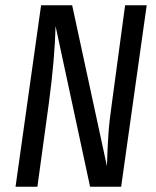

<svg xmlns="http://www.w3.org/2000/svg" viewBox="-20 -709 593 729"><path d="M440 0H322L191 -610Q188 -487 166 -321L122 0H39L136 -689H254L386 -78Q388 -146 391.5 -197.5Q395 -249 404 -311L455 -689H537Z"/></svg>

Font: Fira Sans Extra Condensed
Style: Italic
Weight: 400
Width: 3
Italic angle: -8°
Designer: Carrois Corporate & Edenspiekermann AG
Foundry: Carrois Corporate GbR & Edenspiekermann AG
Version: Version 4.203